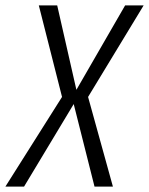

<svg xmlns="http://www.w3.org/2000/svg" viewBox="-53 -695 555 715"><path d="M-33 0 178 -334 91.5 -675H160L231.5 -360.5L413 -675H482L275 -334L367.5 0H299L221.5 -307.5L36.5 0Z"/></svg>

Font: Anybody Light
Style: Italic
Weight: 300
Italic angle: -10°
Designer: Tyler Finck
Foundry: Etcetera Type Company
Version: Version 1.010; ttfautohint (v1.8.3) -l 8 -r 50 -G 200 -x 14 